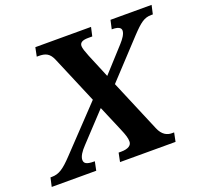

<svg xmlns="http://www.w3.org/2000/svg" viewBox="-168 -857 1060 1001"><g transform="rotate(-20 362.0 -357.0)"><path d="M-45 0H202L212 -49H207C165 -49 153 -59 153 -78C153 -97 169 -121 193 -146L336 -299L395 -160C412 -120 417 -103 417 -84C417 -63 398 -49 358 -49H344L334 0H642L652 -49H639C614 -49 587 -61 570 -102L448 -391L636 -593C687 -647 710 -665 749 -665H758L769 -714H541L530 -665H533C564 -665 581 -657 581 -640C581 -621 564 -598 546 -578L425 -445L370 -577C359 -605 352 -624 352 -637C352 -655 366 -665 399 -665H422L433 -714H124L114 -665H124C162 -665 185 -656 202 -614L312 -354L91 -121C40 -67 13 -49 -27 -49H-34Z"/></g></svg>

Font: Noto Serif SemiBold
Style: Italic
Weight: 600
Italic angle: -12°
Designer: Monotype Design Team
Foundry: Monotype Imaging Inc.
Version: Version 2.014